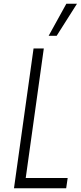

<svg xmlns="http://www.w3.org/2000/svg" viewBox="-20 -1010 435 1030"><path d="M215 -750 118 -55H343L335 0H55L160 -750ZM241 -818 336 -990H393L284 -818Z"/></svg>

Font: Mohave Light
Style: Italic
Weight: 300
Italic angle: -8°
Designer: Gumpita Rahayu
Foundry: Tokotype
Version: Version 2.003